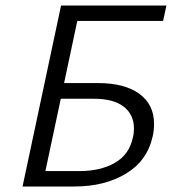

<svg xmlns="http://www.w3.org/2000/svg" viewBox="-20 -678 625 698"><path d="M202 -658H585L573 -602H261L213 -376H336Q433 -376 486.5 -337Q540 -298 540 -228Q540 -202 535 -182Q515 -93 437.5 -46.5Q360 0 251 0H62ZM268 -56Q345 -56 397.5 -86Q450 -116 463 -178Q467 -193 467 -211Q467 -261 430 -290Q393 -319 322 -319H201L145 -56Z"/></svg>

Font: LXGW Bright GB
Style: Italic
Weight: 400
Italic angle: -12°
Designer: Christian Thalmann (Catharsis Fonts)
Foundry: LXGW / Christian Thalmann (Catharsis Fonts) / Fontworks Inc.
Version: Version 5.510